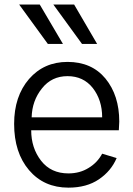

<svg xmlns="http://www.w3.org/2000/svg" viewBox="-20 -819 593 856"><path d="M65.4 -798.8Q88.9 -798.8 157.2 -798.8Q182.6 -754.9 260.7 -623Q244.1 -623 193.4 -623Q161.1 -667 65.4 -798.8ZM217.8 -798.8Q241.2 -798.8 310.5 -798.8Q335.9 -754.9 413.1 -623Q396.5 -623 345.7 -623Q313.5 -667 217.8 -798.8ZM43 -266.6Q43 -389.6 109.4 -466.8Q175.8 -543 281.2 -543Q388.7 -543 450.2 -468.8Q511.7 -393.6 511.7 -277.3Q511.7 -263.7 509.8 -238.3Q379.9 -238.3 119.1 -238.3Q119.1 -159.2 163.1 -102.5Q207 -45.9 285.2 -45.9Q335.9 -45.9 375 -70.3Q414.1 -93.8 435.5 -133.8Q457 -127 500 -114.3Q475.6 -56.6 420.9 -19.5Q366.2 17.6 285.2 17.6Q175.8 17.6 109.4 -60.5Q43 -138.7 43 -266.6ZM121.1 -295.9Q200.2 -295.9 435.5 -295.9Q435.5 -373 393.6 -426.8Q351.6 -479.5 281.2 -479.5Q210 -479.5 167 -424.8Q123 -370.1 121.1 -295.9Z"/></svg>

Font: Gothic A1
Style: Regular
Weight: 400
Designer: HanYang I&C Co.,Ltd.
Version: Version 2.50